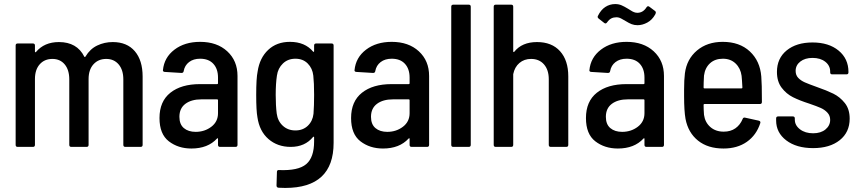

<svg xmlns="http://www.w3.org/2000/svg" viewBox="-20 -723 4233 945"><path d="M682 -346V-10Q682 0 672 0H597Q587 0 587 -10V-332Q587 -379 564 -406Q541 -433 503 -433Q464 -433 440 -406.5Q416 -380 416 -334V-10Q416 0 406 0H331Q321 0 321 -10V-332Q321 -379 298.5 -406Q276 -433 238 -433Q199 -433 175.5 -406.5Q152 -380 152 -334V-10Q152 0 142 0H67Q57 0 57 -10V-499Q57 -509 67 -509H142Q152 -509 152 -499V-469Q152 -467 153.5 -466Q155 -465 157 -467Q198 -516 270 -516Q359 -516 395 -444Q398 -440 401 -445Q423 -482 458.5 -499Q494 -516 535 -516Q605 -516 643.5 -471Q682 -426 682 -346Z M1149 -349V-10Q1149 0 1139 0H1063Q1053 0 1053 -10V-40Q1053 -42 1051.5 -42.5Q1050 -43 1048 -41Q1003 8 922 8Q857 8 811 -27.5Q765 -63 765 -142Q765 -224 818.5 -266.5Q872 -309 964 -309H1049Q1053 -309 1053 -313V-341Q1053 -384 1030 -409Q1007 -434 965 -434Q932 -434 910.5 -417.5Q889 -401 884 -373Q883 -364 873 -364L791 -369Q787 -369 784 -371.5Q781 -374 782 -378Q788 -440 838.5 -478.5Q889 -517 965 -517Q1048 -517 1098.5 -470.5Q1149 -424 1149 -349ZM1053 -166V-230Q1053 -234 1049 -234H971Q922 -234 892.5 -212Q863 -190 863 -148Q863 -111 885 -92.5Q907 -74 943 -74Q987 -74 1020 -99Q1053 -124 1053 -166Z M1536 -509H1612Q1622 -509 1622 -499V-20Q1622 202 1384 202Q1362 202 1351 201Q1341 200 1341 190L1343 123Q1343 118 1346 115.5Q1349 113 1353 114Q1448 118 1487 85Q1526 52 1526 -27V-47Q1526 -49 1524.5 -50Q1523 -51 1521 -49Q1481 0 1411 0Q1346 0 1301.5 -38.5Q1257 -77 1247 -146Q1241 -178 1241 -255Q1241 -338 1248 -371Q1258 -438 1300 -477.5Q1342 -517 1407 -517Q1481 -517 1521 -469Q1523 -467 1524.5 -468Q1526 -469 1526 -471V-499Q1526 -509 1536 -509ZM1526 -256Q1526 -316 1522 -351Q1518 -387 1494.5 -410.5Q1471 -434 1434 -434Q1397 -434 1372.5 -410.5Q1348 -387 1343 -351Q1337 -312 1337 -256Q1337 -204 1342 -164Q1347 -127 1372 -104Q1397 -81 1434 -81Q1471 -81 1495 -104Q1519 -127 1523 -163Q1526 -202 1526 -256Z M2092 -349V-10Q2092 0 2082 0H2006Q1996 0 1996 -10V-40Q1996 -42 1994.5 -42.5Q1993 -43 1991 -41Q1946 8 1865 8Q1800 8 1754 -27.5Q1708 -63 1708 -142Q1708 -224 1761.5 -266.5Q1815 -309 1907 -309H1992Q1996 -309 1996 -313V-341Q1996 -384 1973 -409Q1950 -434 1908 -434Q1875 -434 1853.5 -417.5Q1832 -401 1827 -373Q1826 -364 1816 -364L1734 -369Q1730 -369 1727 -371.5Q1724 -374 1725 -378Q1731 -440 1781.5 -478.5Q1832 -517 1908 -517Q1991 -517 2041.5 -470.5Q2092 -424 2092 -349ZM1996 -166V-230Q1996 -234 1992 -234H1914Q1865 -234 1835.5 -212Q1806 -190 1806 -148Q1806 -111 1828 -92.5Q1850 -74 1886 -74Q1930 -74 1963 -99Q1996 -124 1996 -166Z M2211 -700H2287Q2297 -700 2297 -690V-10Q2297 0 2287 0H2211Q2201 0 2201 -10V-690Q2201 -700 2211 -700Z M2777 -347V-10Q2777 0 2767 0H2691Q2681 0 2681 -10V-333Q2681 -379 2657.5 -406Q2634 -433 2594 -433Q2560 -433 2536.5 -413Q2513 -393 2506 -358V-354V-10Q2506 0 2496 0H2420Q2410 0 2410 -10V-690Q2410 -700 2420 -700H2496Q2506 -700 2506 -690V-470Q2506 -468 2507.5 -467Q2509 -466 2511 -468Q2549 -516 2623 -516Q2696 -516 2736.5 -471Q2777 -426 2777 -347Z M3248 -349V-10Q3248 0 3238 0H3162Q3152 0 3152 -10V-40Q3152 -42 3150.5 -42.5Q3149 -43 3147 -41Q3102 8 3021 8Q2956 8 2910 -27.5Q2864 -63 2864 -142Q2864 -224 2917.5 -266.5Q2971 -309 3063 -309H3148Q3152 -309 3152 -313V-341Q3152 -384 3129 -409Q3106 -434 3064 -434Q3031 -434 3009.5 -417.5Q2988 -401 2983 -373Q2982 -364 2972 -364L2890 -369Q2886 -369 2883 -371.5Q2880 -374 2881 -378Q2887 -440 2937.5 -478.5Q2988 -517 3064 -517Q3147 -517 3197.5 -470.5Q3248 -424 3248 -349ZM3152 -166V-230Q3152 -234 3148 -234H3070Q3021 -234 2991.5 -212Q2962 -190 2962 -148Q2962 -111 2984 -92.5Q3006 -74 3042 -74Q3086 -74 3119 -99Q3152 -124 3152 -166ZM3060 -619Q3054 -622 3045 -627.5Q3036 -633 3029 -635.5Q3022 -638 3014 -638Q3000 -638 2989 -632.5Q2978 -627 2968 -613Q2962 -604 2954 -610L2926 -632Q2919 -638 2923 -645Q2937 -674 2959 -688.5Q2981 -703 3008 -703Q3025 -703 3039 -697Q3053 -691 3071 -680Q3075 -678 3084 -672Q3093 -666 3101 -663Q3109 -660 3117 -660Q3145 -660 3162 -687Q3168 -696 3176 -690L3204 -669Q3208 -666 3208 -662Q3208 -658 3205 -652Q3190 -625 3166 -612Q3142 -599 3118 -599Q3102 -599 3089 -604Q3076 -609 3060 -619Z M3635 -137Q3638 -146 3647 -144L3715 -129Q3725 -126 3722 -117Q3703 -58 3656 -25Q3609 8 3541 8Q3464 8 3415.5 -31Q3367 -70 3354 -138Q3347 -178 3347 -250V-282Q3347 -330 3351 -362Q3360 -432 3410.5 -474.5Q3461 -517 3537 -517Q3620 -517 3670.5 -470Q3721 -423 3727 -346Q3730 -312 3730 -221Q3730 -211 3720 -211H3447Q3443 -211 3443 -207Q3443 -186 3445 -158Q3450 -121 3476 -98Q3502 -75 3542 -75Q3576 -75 3599.5 -91.5Q3623 -108 3635 -137ZM3445 -351Q3443 -315 3443 -292Q3443 -288 3447 -288H3630Q3634 -288 3634 -292Q3632 -332 3630 -350Q3625 -387 3600.5 -410.5Q3576 -434 3538 -434Q3499 -434 3474.5 -411.5Q3450 -389 3445 -351Z M3800 -130V-140Q3800 -150 3810 -150H3882Q3892 -150 3892 -140V-134Q3892 -106 3917.5 -86.5Q3943 -67 3982 -67Q4020 -67 4043 -86Q4066 -105 4066 -133Q4066 -154 4052.5 -168.5Q4039 -183 4020 -191.5Q4001 -200 3963 -213Q3916 -228 3883 -244.5Q3850 -261 3827 -291.5Q3804 -322 3804 -369Q3804 -436 3852 -475Q3900 -514 3979 -514Q4059 -514 4107.5 -474Q4156 -434 4156 -369V-367Q4156 -357 4146 -357H4076Q4066 -357 4066 -367V-371Q4066 -400 4042 -419Q4018 -438 3979 -438Q3942 -438 3919 -420Q3896 -402 3896 -374Q3896 -353 3909 -339.5Q3922 -326 3941.5 -317.5Q3961 -309 4000 -295Q4049 -278 4081.5 -262Q4114 -246 4138 -216Q4162 -186 4162 -139Q4162 -72 4113 -33Q4064 6 3982 6Q3900 6 3850 -32Q3800 -70 3800 -130Z"/></svg>

Font: Barlow Semi Condensed Medium
Style: Regular
Weight: 500
Width: 4
Designer: Jeremy Tribby
Foundry: Tribby Type
Version: Version 1.422; ttfautohint (v1.8)